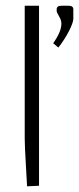

<svg xmlns="http://www.w3.org/2000/svg" viewBox="-20 -653 278 675"><path d="M167 -501Q195.8 -541.5 195.8 -569.8Q195.8 -582.5 187.5 -595.9Q179.2 -609.4 179.2 -615.2V-620.1Q179.2 -632.8 195.8 -632.8H221.2Q237.8 -632.8 237.8 -620.1V-586.9Q237.8 -574.2 222.7 -544.2Q207.5 -514.2 185.1 -485.8ZM117.2 -632.8V0L75.2 2Q75.2 -3.4 71 -72.3Q66.9 -141.1 66.9 -166V-632.8Z"/></svg>

Font: Resagokr
Style: Light
Weight: 300
Designer: gluk
Foundry: gluk
Version: Version 0.95